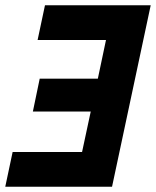

<svg xmlns="http://www.w3.org/2000/svg" viewBox="-27 -710 593 730"><path d="M399 0H-7L21 -132H285L318 -286H98L124 -411H345L376 -558H116L144 -690H546Z"/></svg>

Font: Radio Canada Condensed
Style: Bold Italic
Weight: 700
Width: 3
Italic angle: -12°
Designer: Charles Daoud, Etienne Aubert Bonn, Alexandre Saumier Demers, Jacques Le Bailly
Foundry: Radio-Canada
Version: Version 2.104; ttfautohint (v1.8.4.7-5d5b);gftools[0.9.28.de